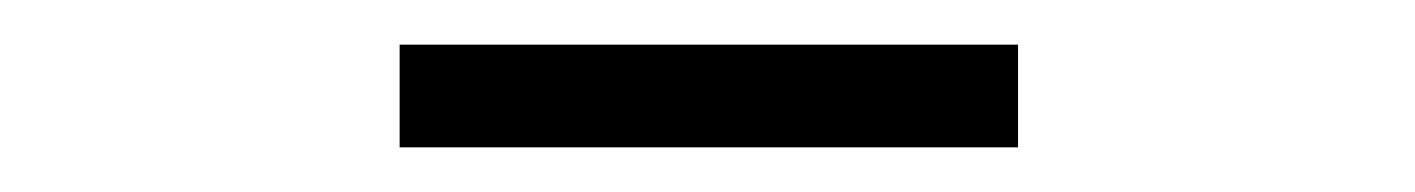

<svg xmlns="http://www.w3.org/2000/svg" viewBox="-20 -736 634 86"><path d="M159 -670H436V-716H159Z"/></svg>

Font: Noto Sans HK Light
Style: Regular
Weight: 300
Designer: Ryoko NISHIZUKA 西塚涼子 (kana, bopomofo & ideographs); Paul D. Hunt (Latin, Greek & Cyrillic); Sandoll Communications 산돌커뮤니
Foundry: Adobe
Version: Version 2.004;hotconv 1.0.118;makeotfexe 2.5.65603